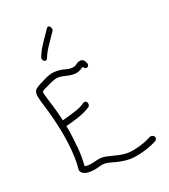

<svg xmlns="http://www.w3.org/2000/svg" viewBox="-203 -923 902 1026"><g transform="rotate(-30 248.0 -410.5)"><path d="M25 -88C18 -64 46 -49 63 -46L81 -43C97 -41 117 -42 135 -44C158 -47 178 -39 196 -30C224 -16 257 -2 291 4C336 11 399 4 442 -8L453 -12C458 -13 462 -16 464 -20C472 -36 455 -49 442 -46L431 -43C398 -32 334 -24 295 -31C248 -39 209 -67 167 -78C133 -85 91 -70 61 -85L65 -99C71 -125 76 -155 79 -189C81 -229 86 -276 84 -319L128 -323C171 -328 198 -333 224 -343L236 -348C240 -349 242 -352 244 -357C250 -374 239 -385 226 -382L215 -377C189 -366 166 -364 125 -359L83 -355C82 -366 82 -377 81 -389C78 -440 70 -482 66 -530C66 -535 67 -539 68 -542C71 -544 75 -546 78 -547C108 -554 137 -567 170 -567C212 -562 236 -534 282 -538C297 -540 305 -546 319 -549C321 -543 321 -539 327 -536C340 -530 352 -540 348 -558L345 -566C339 -589 312 -589 295 -578C276 -568 249 -575 234 -583C216 -592 193 -600 171 -602C150 -604 131 -600 111 -594C85 -586 66 -582 46 -571C35 -564 30 -550 30 -530C31 -515 32 -500 34 -485C49 -372 57 -217 30 -108ZM152 -706C140 -688 164 -665 175 -684L185 -699C199 -721 222 -742 241 -762C253 -774 260 -783 266 -788L274 -796C277 -799 278 -803 278 -808C278 -818 273 -828 266 -828C262 -828 258 -827 255 -824L248 -816C222 -789 184 -754 162 -721Z"/></g></svg>

Font: Stray Cat
Style: Cn
Weight: 400
Version: Version 1.0